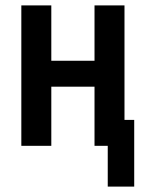

<svg xmlns="http://www.w3.org/2000/svg" viewBox="-20 -540 540 711"><path d="M379 151V0H330V-219H170V0H59V-520H170V-315H330V-520H441V-96H477V151Z"/></svg>

Font: Iosevka Custom
Style: Bold
Weight: 700
Monospace: yes
Designer: Belleve Invis
Foundry: Belleve Invis
Version: Version 30.3.3; ttfautohint (v1.8.3)